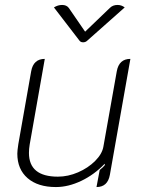

<svg xmlns="http://www.w3.org/2000/svg" viewBox="-20 -747 582 776"><path d="M424 -40Q415 9 370 9L383 -60Q397 -71 404 -80L403 -85Q361 -41 308.5 -16Q256 9 206 9Q133 9 91.5 -27Q50 -63 50 -126Q50 -138 54 -164L106 -459Q115 -509 161 -509L100 -163Q97 -145 97 -129Q97 -33 214 -33Q255 -33 295.5 -50.5Q336 -68 364.5 -96.5Q393 -125 398 -155L452 -459Q461 -509 507 -509ZM424 -715Q436 -727 455 -727Q471 -727 484 -717L333 -583Q326 -576 316 -576Q306 -576 301 -583L198 -717Q214 -727 231 -727Q249 -727 258 -715L324 -619Z"/></svg>

Font: K2D Thin
Style: Italic
Weight: 100
Italic angle: -10°
Designer: Katatrad Aksorn Co.,Ltd.
Foundry: Cadson Demak Co.,Ltd.
Version: Version 1.000; ttfautohint (v1.6)